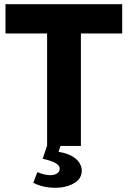

<svg xmlns="http://www.w3.org/2000/svg" viewBox="-20 -691 604 909"><path d="M6 -532.5V-671H558.5V-532.5H327L363 -568.5V0H203V-568.5L239 -532.5ZM137.5 174.5 157 124Q187.5 136.5 210.5 138Q233.5 139.5 247.2 132Q261 124.5 262.5 110.5Q263.5 100 256.2 91.5Q249 83 231.2 75.2Q213.5 67.5 182 60.5L225 -66.5L284.5 -55.5L247.5 57L234.5 25Q286.5 30 315.8 45.5Q345 61 356.8 81.2Q368.5 101.5 367 121.5Q365 150.5 341.8 168.8Q318.5 187 283.5 194Q248.5 201 209.8 196.2Q171 191.5 137.5 174.5Z"/></svg>

Font: Karla ExtraBold
Style: Regular
Weight: 800
Designer: Jonathan Pinhorn
Version: Version 2.001